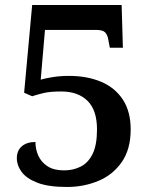

<svg xmlns="http://www.w3.org/2000/svg" viewBox="-20 -734 603 764"><path d="M247 10Q172 10 128.5 -7Q85 -24 66 -50Q47 -76 47 -104Q47 -135 67 -152Q87 -169 121 -169Q121 -140 132.5 -114.5Q144 -89 169 -72.5Q194 -56 235 -56Q271 -56 301 -71Q331 -86 348.5 -121.5Q366 -157 366 -219Q366 -296 328 -333Q290 -370 224 -370Q180 -370 154.5 -364Q129 -358 108 -351L76 -365L108 -714H464L469 -544H417L411 -576Q408 -595 398.5 -605Q389 -615 362 -615H159L142 -417Q158 -422 188.5 -427Q219 -432 255 -432Q327 -432 382.5 -408.5Q438 -385 469 -337.5Q500 -290 500 -219Q500 -140 464.5 -89Q429 -38 371 -14Q313 10 247 10Z"/></svg>

Font: Noto Serif Myanmar SemiBold
Style: Regular
Weight: 600
Designer: Ben Mitchell and the Monotype Design Team
Foundry: Monotype Imaging Inc.
Version: Version 2.106; ttfautohint (v1.8.4.7-5d5b)